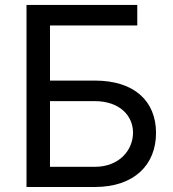

<svg xmlns="http://www.w3.org/2000/svg" viewBox="-20 -747 693 767"><path d="M85.9 0H358.7C516.3 0 603.3 -88.8 603.3 -215.9C603.3 -343.4 516.3 -425.1 358.7 -425.1H179.7V-645.2H528.4V-727.3H85.9ZM179.7 -80.6V-343H358.7C456.7 -343 511.4 -285.9 511.4 -217.3C511.4 -147.4 456.7 -80.6 358.7 -80.6Z"/></svg>

Font: Margiela Sans Text
Style: Regular
Weight: 400
Designer: Stefan Endress, Andreas Faust
Version: Version 1.100;FEAKit 1.0